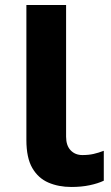

<svg xmlns="http://www.w3.org/2000/svg" viewBox="-20 -734 443 764"><path d="M264 10Q213 10 172.5 -7.5Q132 -25 108.5 -65.5Q85 -106 85 -177V-714H243V-190Q243 -155 261 -136Q279 -117 308 -117Q333 -117 352.5 -121.5Q372 -126 393 -134V-15Q370 -4 337 3Q304 10 264 10Z"/></svg>

Font: BC Sans
Style: Bold
Weight: 700
Designer: Monotype Design Team
Province of B.C.
Foundry: Monotype Imaging Inc.
Version: Version 2.000;GOOG;noto-source:20170915:90ef993387c0